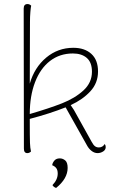

<svg xmlns="http://www.w3.org/2000/svg" viewBox="-20 -748 580 948"><path d="M502 -22Q502 -8 489 0Q476 8 462 8Q446 8 432 -3Q418 -14 409 -31L304 -218Q226 -187 127 -161Q127 -67 128 -42Q129 -17 133 0Q125 8 115 8Q98 8 98 -14L97 -706Q97 -728 116 -728Q126 -728 134 -720Q132 -713 130 -689.5Q128 -666 128 -640L127 -335Q150 -415 208 -463.5Q266 -512 342 -512Q398 -512 431 -482Q464 -452 464 -395Q464 -338 426 -297Q388 -256 329 -229Q332 -225 345 -205L433 -47Q441 -32 449 -26Q457 -20 468 -20Q487 -20 497 -37Q502 -31 502 -22ZM434 -394Q434 -440 408.5 -462Q383 -484 340 -484Q275 -484 227 -447Q179 -410 153 -342Q127 -274 127 -185Q223 -213 286.5 -238Q350 -263 392 -301.5Q434 -340 434 -394ZM239 166Q265 139 265 109Q265 92 258 82.5Q251 73 238 68Q238 58 247.5 46Q257 34 275 34Q290 34 302 44Q314 54 314 81Q314 134 257 180Q245 176 239 166Z"/></svg>

Font: Arima Madurai Thin
Style: Regular
Weight: 250
Designer: Joana Correia and Natanael Gama
Foundry: NDISCOVER
Version: Version 1.020; ttfautohint (v1.5) -l 7 -r 28 -G 50 -x 13 -D 